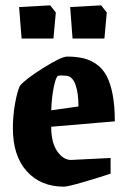

<svg xmlns="http://www.w3.org/2000/svg" viewBox="-20 -680 469 712"><path d="M60.1 -537.1 50.8 -653.8 166 -660.2 187 -633.8 178.2 -537.1ZM249 -537.1 240.2 -653.8 355 -660.2 376 -633.8 367.2 -537.1ZM216.8 12.2Q130.9 12.2 79.3 -44.9Q27.8 -102.1 27.8 -204.1Q27.8 -250 35.4 -293.7Q43 -337.4 53.2 -360.8Q72.3 -385.3 139.9 -427.7Q207.5 -470.2 229 -470.2Q264.2 -470.2 290.5 -463.6Q316.9 -457 339.4 -440.7Q361.8 -424.3 376 -397.2Q390.1 -370.1 397.9 -328.4Q405.8 -286.6 405.8 -230L169.9 -210Q169.9 -151.4 192.1 -119.1Q214.4 -86.9 243.2 -86.9L390.1 -94.2V-36.1Q351.6 -22.9 291.5 -5.4Q231.4 12.2 216.8 12.2ZM169.9 -271 271 -285.2Q271 -334.5 260.3 -365Q249.5 -395.5 228 -398.9Q206.5 -401.4 195.8 -398.9Q187.5 -396 179.7 -358.6Q171.9 -321.3 169.9 -271Z"/></svg>

Font: Grenze
Style: Bold
Weight: 700
Designer: Renata Polastri
Foundry: Omnibus-Type
Version: Version 1.002;PS 001.002;hotconv 1.0.88;makeotf.lib2.5.64775